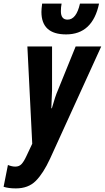

<svg xmlns="http://www.w3.org/2000/svg" viewBox="-89 -806 582 1066"><path d="M-69 231 -45 110Q-23 119 -4 119Q17 119 30 105.5Q43 92 57 62L90 -8L63 -548H200V-305Q198 -235 196 -205H199Q218 -273 232 -304L331 -548H473L189 75Q151 157 109.5 198.5Q68 240 -1 240Q-42 240 -69 231ZM141 -740Q141 -756 145 -786H253Q249 -766 249 -744Q249 -697 286 -697Q335 -697 355 -786H461Q425 -615 278 -615Q141 -615 141 -740Z"/></svg>

Font: Noto Sans Display Ex Bold Cond
Style: Italic
Weight: 800
Width: 3
Italic angle: -12°
Designer: Monotype Design team
Foundry: Monotype Imaging Inc.
Version: Version 1.000